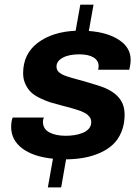

<svg xmlns="http://www.w3.org/2000/svg" viewBox="-20 -750 596 823"><path d="M185.1 53.2 207 -69.8Q122.6 -78.1 75.2 -114Q27.8 -149.9 27.8 -206.1Q27.8 -229 34.2 -246.1H168Q164.1 -238.3 164.1 -228Q164.1 -197.3 191.4 -182.6Q218.8 -168 261.2 -168Q281.2 -168 299.6 -170.9Q317.9 -173.8 334.5 -180.4Q351.1 -187 361.1 -198.7Q371.1 -210.4 371.1 -226.1Q371.1 -232.9 369.1 -239Q367.2 -245.1 362.5 -250.5Q357.9 -255.9 353.3 -259.8Q348.6 -263.7 339.6 -267.8Q330.6 -272 324.2 -274.7Q317.9 -277.3 305.9 -280.8Q293.9 -284.2 286.9 -286.4Q279.8 -288.6 265.6 -292.2Q251.5 -295.9 244.1 -297.9Q215.3 -305.2 196.5 -311Q177.7 -316.9 153.1 -328.6Q128.4 -340.3 114 -353.8Q99.6 -367.2 89.4 -388.4Q79.1 -409.7 79.1 -436Q79.1 -519 141.8 -566.4Q204.6 -613.8 304.2 -618.2L324.2 -730H380.9L360.8 -617.2Q441.4 -611.3 490.7 -578.6Q540 -545.9 540 -494.1Q540 -474.6 534.2 -451.2H400.9Q402.8 -464.8 402.8 -465.8Q402.8 -490.2 381.1 -503.7Q359.4 -517.1 319.8 -517.1Q274.9 -517.1 248.5 -502.4Q222.2 -487.8 222.2 -464.8Q222.2 -457 225.1 -450.4Q228 -443.8 234.9 -438.7Q241.7 -433.6 248.8 -429.9Q255.9 -426.3 267.8 -422.4Q279.8 -418.5 289.1 -415.8Q298.3 -413.1 314 -408.9Q329.6 -404.8 339.8 -401.9Q409.2 -381.8 429.7 -373Q496.6 -344.2 510.3 -291.5Q514.2 -275.9 514.2 -258.8Q514.2 -217.8 500.7 -185.1Q487.3 -152.3 464.4 -130.9Q441.4 -109.4 409.2 -95Q377 -80.6 340.8 -74Q304.7 -67.4 263.2 -66.9L242.2 53.2Z"/></svg>

Font: Archivo
Style: Bold Italic
Weight: 700
Italic angle: -10°
Designer: Hector Gatti
Foundry: Omnibus-Type
Version: Version 2.001